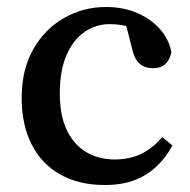

<svg xmlns="http://www.w3.org/2000/svg" viewBox="-20 -516 544 549"><path d="M279 13Q206 13 152.5 -17Q99 -47 70.5 -103Q42 -159 42 -236Q42 -317 75 -375Q108 -433 163 -464.5Q218 -496 283 -496Q333 -496 373 -478.5Q413 -461 438.5 -431.5Q464 -402 470 -366Q465 -344 452.5 -332.5Q440 -321 418 -321Q391 -321 376.5 -336.5Q362 -352 357 -380L335 -465L392 -423Q368 -435 343.5 -441Q319 -447 294 -447Q254 -447 221.5 -424.5Q189 -402 170 -358Q151 -314 151 -249Q151 -184 172 -142Q193 -100 228.5 -80Q264 -60 308 -60Q335 -60 358.5 -66.5Q382 -73 403 -87Q424 -101 444 -124L473 -100Q454 -65 427.5 -40Q401 -15 365 -1Q329 13 279 13Z"/></svg>

Font: Source Serif 4 18pt Medium
Style: Regular
Weight: 500
Designer: Frank Grießhammer
Foundry: Adobe Systems Incorporated
Version: Version 4.004;hotconv 1.0.116;makeotfexe 2.5.65601